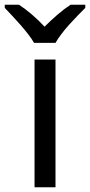

<svg xmlns="http://www.w3.org/2000/svg" viewBox="-60 -786 378 806"><path d="M173 0H85V-536H173ZM-40 -766H20Q46 -749 74 -725Q102 -701 127 -674Q154 -701 182 -725Q210 -749 236 -766H298V-753Q284 -739 266 -720.5Q248 -702 230 -682Q212 -662 197 -642Q182 -622 173 -606H83Q74 -622 58.5 -642Q43 -662 25.5 -682Q8 -702 -9.5 -720.5Q-27 -739 -40 -753Z"/></svg>

Font: BC Sans
Style: Regular
Weight: 400
Designer: Monotype Design Team
Province of B.C.
Foundry: Monotype Imaging Inc.
Version: Version 2.000;GOOG;noto-source:20170915:90ef993387c0